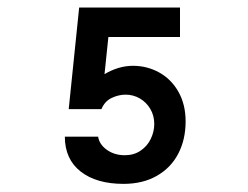

<svg xmlns="http://www.w3.org/2000/svg" viewBox="-20 -510 640 496"><path d="M147.5 -157H233.5Q236.5 -137 256 -123Q275.5 -109 302.5 -109Q326 -109 343.2 -120.8Q360.5 -132.5 369.5 -151.2Q378.5 -170 378.5 -190Q378.5 -211.5 368.2 -228.8Q358 -246 341 -255.8Q324 -265.5 304.5 -265.5Q286.5 -265.5 268.5 -257Q250.5 -248.5 242 -228H157.5L184.5 -490.5H445V-414.5H260L250 -318.5Q286.5 -340 323.5 -340Q360 -340 391.2 -322.8Q422.5 -305.5 441 -272.8Q459.5 -240 459.5 -196.5Q459.5 -149.5 440.5 -113Q421.5 -76.5 385.2 -55.8Q349 -35 299 -35Q229 -35 188.2 -67Q147.5 -99 147.5 -157Z"/></svg>

Font: JuliaMono SemiBold
Style: Regular
Weight: 600
Monospace: yes
Designer: cormullion
Foundry: corm
Version: Version 0.055; ttfautohint (v1.8.4)